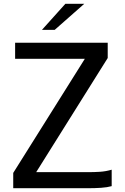

<svg xmlns="http://www.w3.org/2000/svg" viewBox="-20 -996 661 1016"><path d="M50 0V-81L429 -685H60V-770H550V-689L171.5 -85H447Q478.5 -85 509.5 -87Q540.5 -89 571 -98V-11Q548 -4.5 515 -2.2Q482 0 445 0ZM202 -838 326 -976H426L269.5 -838Z"/></svg>

Font: Junction Medium
Style: Regular
Weight: 500
Designer: Caroline Hadilaksono
Foundry: Caroline Hadilaksono, Tyler Finck, The League of Moveable Type
Version: Version 2.000; ttfautohint (v1.8.3)